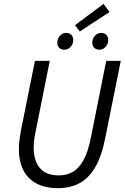

<svg xmlns="http://www.w3.org/2000/svg" viewBox="-20 -976 656 1008"><path d="M285.7 12Q186.2 12 132.6 -40.9Q79.1 -93.8 79.1 -195.5Q79.1 -216.6 82.2 -240Q85.3 -263.4 89.3 -287.8L163.4 -656.3H241.2L166.2 -281Q161.3 -258.9 159.1 -239.4Q156.9 -220 156.9 -202Q156.9 -132.1 189.3 -93.7Q221.7 -55.2 289.7 -55.2Q328.1 -55.2 360.7 -72.8Q393.2 -90.4 417.6 -133.9Q442.1 -177.4 457.3 -254.2L537.6 -656.3H614L532.4 -250.6Q512.6 -151.6 477.5 -94.1Q442.3 -36.6 393.7 -12.3Q345.1 12 285.7 12ZM317.8 -715Q301.4 -715 291.1 -725.1Q280.8 -735.2 280.8 -752Q280.8 -772.7 294.6 -788Q308.5 -803.2 327.5 -803.2Q343.9 -803.2 354.2 -793.3Q364.5 -783.4 364.5 -764.9Q364.5 -745.5 350.8 -730.2Q337.2 -715 317.8 -715ZM501.5 -715Q485 -715 474.7 -725.1Q464.4 -735.2 464.4 -752Q464.4 -772.7 478.3 -788Q492.1 -803.2 511.1 -803.2Q527.6 -803.2 537.9 -793.3Q548.2 -783.4 548.2 -764.9Q548.2 -745.5 534.5 -730.2Q520.8 -715 501.5 -715ZM399 -810.8 373.8 -843.8 523.7 -955.7 555.1 -912.9Z"/></svg>

Font: Source Sans Variable
Style: Italic
Weight: 200
Italic angle: -11°
Designer: Paul D. Hunt
Foundry: Adobe Systems Incorporated
Version: Version 3.006;hotconv 1.0.111;makeotfexe 2.5.65597